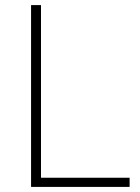

<svg xmlns="http://www.w3.org/2000/svg" viewBox="-20 -734 550 754"><path d="M102 0V-714H141V-36H489V0Z"/></svg>

Font: Noto Sans Bengali ExtraLight
Style: Regular
Weight: 200
Designer: Jelle Bosma - Monotype Design Team
Foundry: Monotype Imaging Inc.
Version: Version 2.003; ttfautohint (v1.8.4.7-5d5b)